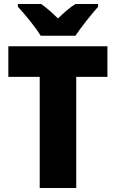

<svg xmlns="http://www.w3.org/2000/svg" viewBox="-20 -947 583 967"><path d="M185 -767H360C388 -810 443 -878 474 -913V-927H360C330 -908 304 -885 272 -854C240 -885 216 -907 187 -927H70V-913C103 -878 160 -809 185 -767ZM364 0V-560H521V-714H22V-560H180V0Z"/></svg>

Font: Noto Sans Telugu SemiCondensed Black
Style: Regular
Weight: 900
Width: 4
Designer: Jelle Bosma - Monotype Design Team
Foundry: Monotype Imaging Inc.
Version: Version 2.005